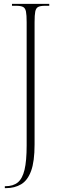

<svg xmlns="http://www.w3.org/2000/svg" viewBox="-20 -734 306 994"><path d="M5 240V230H8Q48 230 72 210.5Q96 191 107 145Q118 99 118 19V-619Q118 -656 114.5 -674Q111 -692 99.5 -698Q88 -704 64 -704H42V-714H235V-704H213Q189 -704 177.5 -698Q166 -692 162.5 -674Q159 -656 159 -619V14Q159 102 141 151Q123 200 89.5 220Q56 240 11 240Z"/></svg>

Font: Noto Serif Display ExtraCondensed ExtraLight
Style: Regular
Weight: 200
Width: 2
Designer: Monotype Design Team
Foundry: Monotype Imaging Inc.
Version: Version 2.009